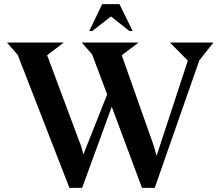

<svg xmlns="http://www.w3.org/2000/svg" viewBox="-20 -889 1045 921"><path d="M408.2 -740.2 470.2 -869.1H553.2L616.2 -740.2H601.1L512.2 -810.1L422.9 -740.2ZM731 -141.1 880.9 -598.1 794.9 -685.1H1003.9L936 -599.1L722.2 12.2H661.1L516.1 -377L374 12.2H313L64.9 -626L13.2 -685.1H286.1L206.1 -624L370.1 -185.1L379.9 -147.9L494.1 -436L421.9 -627.9L372.1 -685.1H645L564 -624L719.2 -185.1Z"/></svg>

Font: Bluu Next
Style: Bold
Weight: 700
Designer: Jean-Baptiste Morizot, Igor Stepanchenko (Cyrillic)
Foundry: Igor Stepanchenko
Version: Version 1.005